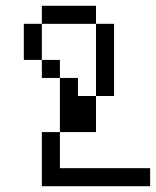

<svg xmlns="http://www.w3.org/2000/svg" viewBox="-20 -645 540 665"><path d="M312.5 -562.5H125V-625H312.5ZM62.5 -562.5H125V-437.5H62.5ZM125 -187.5H187.5V-62.5H500V0H125ZM125 -437.5H187.5V-375H125ZM187.5 -375H250V-312.5H312.5V-187.5H187.5ZM312.5 -562.5H375V-312.5H312.5Z"/></svg>

Font: 寒蝉点阵体 16px
Style: Regular
Weight: 400
Designer: Designed by Warren2060
Foundry: ChillType
Version: Version 1.000